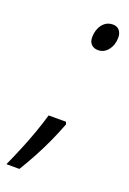

<svg xmlns="http://www.w3.org/2000/svg" viewBox="-182 -588 517 767"><g transform="rotate(20 77.0 -204.0)"><path d="M-49.3 131.3Q-31.2 91.3 -14.2 50.3Q2.9 9.3 17.3 -31.2Q31.7 -71.8 42.5 -109.4H116.2L120.1 -99.6Q105.5 -61 87.4 -21.2Q69.3 18.6 48.6 57.1Q27.8 95.7 5.9 131.3ZM138.2 -421.9Q120.6 -421.9 109.9 -432.4Q99.1 -442.9 99.1 -462.4Q99.1 -482.4 106.2 -499.8Q113.3 -517.1 127 -527.8Q140.6 -538.6 160.2 -538.6Q178.2 -538.6 188 -526.9Q197.8 -515.1 197.8 -497.1Q197.8 -465.8 180.9 -443.8Q164.1 -421.9 138.2 -421.9Z"/></g></svg>

Font: Open Sans Condensed
Style: Italic
Weight: 400
Width: 3
Italic angle: -12°
Designer: Monotype Design Team
Foundry: Monotype Imaging Inc.
Version: Version 3.000